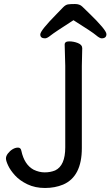

<svg xmlns="http://www.w3.org/2000/svg" viewBox="-20 -918 553 961"><path d="M347.7 -816.9Q251 -754.9 233.4 -740.5Q215.8 -726.1 205.6 -726.1Q181.6 -726.1 181.6 -745.6Q181.6 -765.1 264.6 -849.1Q284.7 -870.1 296.6 -882.1Q308.6 -894 320.1 -896Q331.5 -897.9 355.2 -897.9Q378.9 -897.9 391.8 -885Q404.8 -872.1 424.8 -853Q512.7 -768.1 512.7 -747.1Q512.7 -726.1 488.8 -726.1Q479 -726.1 460.4 -741.9Q441.9 -757.8 347.7 -816.9ZM391.6 -676.8 389.6 -587.9V-176.8Q389.6 -34.2 295.9 5.9Q254.9 22.9 205.3 22.9Q155.8 22.9 117.2 4.4Q78.6 -14.2 55.2 -40Q31.7 -65.9 20.8 -89.4Q9.8 -112.8 9.8 -125Q9.8 -137.2 19.8 -150.1Q29.8 -163.1 43.2 -171.1Q56.6 -179.2 70.3 -179.2Q84 -179.2 86.9 -163.1Q101.6 -94.2 147.9 -68.8Q175.8 -55.2 203.9 -55.2Q231.9 -55.2 255.9 -64.9Q306.6 -88.9 306.6 -180.2V-588.9L303.7 -694.8Q303.7 -710.9 326.2 -710.9Q348.6 -710.9 370.1 -702.4Q391.6 -693.8 391.6 -676.8Z"/></svg>

Font: LXGW WenKai GB Screen
Style: Regular
Weight: 400
Designer: LXGW / Fontworks Inc.
Foundry: LXGW / Fontworks Inc.
Version: Version 1.321;February 19, 2024;FontCreator 14.0.0.2901 64-b